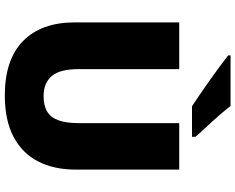

<svg xmlns="http://www.w3.org/2000/svg" viewBox="-110 -857 977 797"><g transform="rotate(90 378.5 -458.5)"><path d="M684 -284Q684 -194 650 -128Q616 -62 547.5 -26Q479 10 376 10Q228 10 150.5 -65.5Q73 -141 73 -280V-714H267V-295Q267 -219 295.5 -185Q324 -151 379 -151Q419 -151 443.5 -166Q468 -181 479.5 -213Q491 -245 491 -296V-714H684ZM420 -927Q437 -905 460.5 -878Q484 -851 508 -825.5Q532 -800 548 -781V-767H421Q401 -780 372.5 -799.5Q344 -819 313.5 -840.5Q283 -862 255.5 -882.5Q228 -903 210 -917V-927Z"/></g></svg>

Font: Noto Sans Hebrew Black
Style: Regular
Weight: 900
Designer: Monotype Design Team
Foundry: Monotype Imaging Inc.
Version: Version 2.003